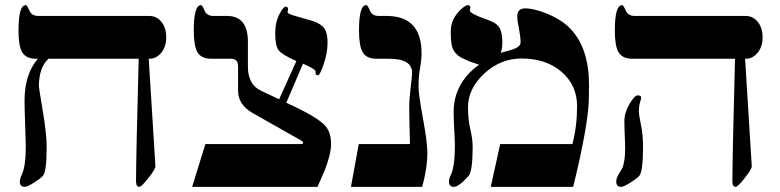

<svg xmlns="http://www.w3.org/2000/svg" viewBox="-20 -725 3028 745"><path d="M625 -580.1Q625 -543.5 605.7 -520.3Q586.4 -497.1 561 -497.1H557.1L583 -80.1Q583.5 -69.3 556.2 -34.7Q528.8 0 521 0Q507.8 0 507.8 -21Q507.8 -106.9 518.1 -497.1H168Q130.9 -462.4 130.9 -390.1Q130.9 -384.8 146 -294.4Q161.1 -204.1 161.1 -155.8Q161.1 -57.6 146 -42Q135.7 -31.2 112.3 -16.6Q86.4 0 76.2 0Q57.1 0 57.1 -20Q57.1 -32.2 64 -45.9Q80.1 -78.1 80.1 -159.2Q80.1 -175.3 77.6 -241Q75.2 -306.6 75.2 -334Q75.2 -437 127 -497.1H119.1Q80.6 -497.1 65.4 -523.4Q51.8 -547.9 51.8 -606.9Q51.8 -705.1 80.1 -705.1Q85 -705.1 94 -684.1Q103 -663.1 128.9 -663.1H559.1Q587.9 -663.1 606.4 -640.1Q625 -617.2 625 -580.1Z M1264.6 -166Q1264.6 -126.5 1238.8 -61Q1225.1 -30.8 1211.9 0H725.6L776.9 -166H1147.9Q1156.2 -166 1156.2 -170.4Q1156.2 -175.3 1147.9 -180.2L960.9 -286.1Q903.8 -318.4 903.8 -373V-466.8Q903.8 -497.1 877 -497.1H798.8Q760.3 -497.1 745.6 -523.4Q731.9 -547.9 731.9 -606.9Q731.9 -705.1 759.8 -705.1Q765.1 -705.1 773.7 -684.1Q782.2 -663.1 808.6 -663.1H860.8Q941.9 -663.1 941.9 -563V-466.8Q941.9 -397 992.7 -373L1063 -339.8L1129.9 -487.8Q1073.7 -513.2 1060.8 -530.5Q1047.9 -547.9 1047.9 -596.2Q1047.9 -640.6 1065.9 -673.3Q1079.6 -699.2 1088.9 -699.2Q1097.7 -699.2 1097.7 -689Q1097.7 -686 1096.7 -683.1Q1095.7 -680.2 1095.7 -678.2Q1095.7 -671.4 1124 -663.6Q1182.6 -647 1194.8 -643.1Q1228 -631.8 1240.2 -612.3Q1251 -595.2 1251 -559.1Q1251 -518.6 1234.9 -472.7Q1220.7 -433.1 1214.8 -433.1Q1204.6 -433.1 1204.6 -439V-448.2Q1204.6 -456.1 1155.8 -478L1090.8 -326.2Q1207 -273.9 1240.2 -238.8Q1264.6 -213.4 1264.6 -166Z M1638.2 -132.8Q1638.2 -72.3 1618.2 0H1341.8L1372.1 -166H1570.8Q1567.9 -262.7 1567.9 -309.1Q1567.9 -339.8 1573.5 -385.7Q1579.1 -431.6 1579.1 -442.9Q1579.1 -497.1 1488.8 -497.1H1439.9Q1401.4 -497.1 1386.7 -523.4Q1373 -547.9 1373 -606.9Q1373 -705.1 1400.9 -705.1Q1406.7 -705.1 1415.3 -684.1Q1423.8 -663.1 1449.7 -663.1H1480Q1615.7 -663.1 1615.7 -518.1Q1615.7 -493.2 1609.9 -461.2Q1604 -429.2 1604 -389.2Q1604 -358.4 1621.1 -265.9Q1638.2 -173.3 1638.2 -132.8Z M2265.1 -351.1Q2265.1 -249 2204.1 0H1884.3L1920.9 -166H2201.2Q2219.2 -235.8 2219.2 -313Q2219.2 -394 2159.2 -446Q2099.1 -498 2003.9 -498Q1921.9 -498 1858.9 -439.5Q1795.9 -380.9 1795.9 -309.1Q1795.9 -262.2 1804.9 -223.6Q1814 -185.1 1814 -155.8Q1814 -59.6 1797.9 -42Q1759.8 0 1741.2 0Q1722.2 0 1722.2 -20Q1722.2 -32.2 1729 -45.9Q1745.1 -78.1 1745.1 -159.2Q1745.1 -174.8 1742.7 -219Q1740.2 -263.2 1740.2 -291Q1740.2 -380.9 1805.2 -445.8Q1813.5 -454.6 1838.9 -474.1L1801.3 -486.8Q1786.1 -494.1 1768.1 -502Q1743.2 -517.6 1735.4 -540Q1729 -558.6 1729 -603Q1729 -646.5 1759.8 -679.7Q1783.2 -705.1 1795.9 -705.1Q1805.2 -705.1 1805.2 -694.8Q1805.2 -691.9 1804.2 -689.2Q1803.2 -686.5 1803.2 -684.1Q1803.2 -671.9 1870.1 -648.9Q1904.8 -637.2 1917 -619.1Q1929.2 -601.1 1929.2 -559.1Q1929.2 -538.1 1922.9 -520Q1945.8 -526.4 1968.3 -532.7Q2000 -543.5 2000 -560.1Q2000 -581.5 1993.4 -615.2Q1986.8 -648.9 1986.8 -660.2Q1986.8 -692.4 2017.6 -692.4Q2053.2 -692.4 2105 -670.9Q2163.1 -646.5 2195.8 -610.8Q2265.6 -536.1 2265.6 -392.6Q2265.6 -383.8 2265.1 -369.6Q2265.1 -356 2265.1 -351.1Z M2939 -580.1Q2939 -543.5 2919.7 -520.3Q2900.4 -497.1 2875 -497.1H2871.1L2897 -80.1Q2897.5 -69.3 2870.1 -34.7Q2842.8 0 2835 0Q2821.8 0 2821.8 -21Q2821.8 -106.9 2832 -497.1H2433.1Q2394.5 -497.1 2379.4 -523.4Q2365.7 -547.9 2365.7 -606.9Q2365.7 -705.1 2394 -705.1Q2398.9 -705.1 2408 -684.1Q2417 -663.1 2442.9 -663.1H2873Q2901.9 -663.1 2920.4 -640.1Q2939 -617.2 2939 -580.1ZM2475.1 -155.8Q2475.1 -57.6 2460 -42Q2449.7 -31.2 2426.3 -16.6Q2400.4 0 2390.1 0Q2371.1 0 2371.1 -20Q2371.1 -32.2 2378.7 -45.7Q2386.2 -59.1 2394.5 -72.3Q2405.8 -98.6 2405.8 -151.9Q2405.8 -168.9 2404.3 -198.7Q2402.8 -228.5 2402.8 -255.9Q2402.8 -287.6 2422.9 -322.3Q2441.9 -355 2455.1 -355Q2467.8 -355 2467.8 -346.2Q2467.8 -342.3 2463.4 -327.4Q2459 -312.5 2459 -293.9Q2459 -279.3 2467 -240.7Q2475.1 -202.1 2475.1 -155.8Z"/></svg>

Font: Ezra SIL
Style: Regular
Weight: 400
Designer: Development by SIL's NRSI team. OpenType tables by Ralph Hancock ( hancock@dircon.co.uk )
Foundry: SIL International, Version 2.51: 2007
Version: Version 2.51, 2007